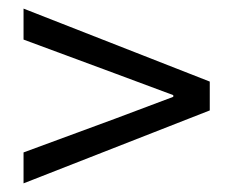

<svg xmlns="http://www.w3.org/2000/svg" viewBox="-20 -553 537 442"><path d="M34.2 -130.9V-202.1L245.1 -279.8L378.9 -330.1V-334L245.1 -383.8L34.2 -461.9V-533.2L462.9 -365.2V-298.8Z"/></svg>

Font: Riemann
Style: Regular
Weight: 400
Designer: Paul D. Hunt
Foundry: Adobe Systems Incorporated
Version: Version 2.020;PS 2.0;hotconv 1.0.86;makeotf.lib2.5.63406